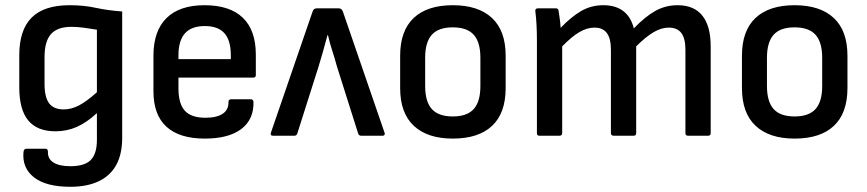

<svg xmlns="http://www.w3.org/2000/svg" viewBox="-20 -521 3327 737"><path d="M250 196Q158 196 111.5 160.5Q65 125 70 64Q71 50 81 50H155Q164 50 164 62Q163 89 185.5 103Q208 117 250 117Q305 117 328.5 93Q352 69 352 16V-21Q352 -38 352 -54Q352 -70 352 -86H351Q312 -50 274 -33.5Q236 -17 193 -17Q123 -17 88.5 -58.5Q54 -100 54 -186V-309Q54 -406 101.5 -453.5Q149 -501 247 -501Q302 -501 347.5 -491Q393 -481 449 -477V8Q449 71 426 112.5Q403 154 358.5 175Q314 196 250 196ZM225 -101Q254 -101 283.5 -116.5Q313 -132 352 -167V-407Q329 -411 302.5 -414.5Q276 -418 254 -418Q201 -418 176 -390.5Q151 -363 151 -302V-199Q151 -148 168.5 -124.5Q186 -101 225 -101Z M766 11Q669 11 619 -34.5Q569 -80 569 -171V-307Q569 -402 619 -451.5Q669 -501 765 -501Q862 -501 912 -453Q962 -405 962 -311V-233Q962 -223 952 -223H665V-182Q665 -123 689.5 -96Q714 -69 769 -69Q812 -69 835 -84.5Q858 -100 857 -130Q857 -140 868 -140H943Q951 -140 953 -131Q955 -63 906.5 -26Q858 11 766 11ZM665 -294H866V-309Q866 -366 841.5 -393.5Q817 -421 766 -421Q715 -421 690 -393Q665 -365 665 -309Z M1028 0Q1016 0 1020 -12L1180 -477Q1184 -489 1196 -489H1281Q1291 -489 1296 -477L1456 -12Q1458 -7 1456 -3.5Q1454 0 1449 0H1366Q1358 0 1355 -8L1273 -267Q1265 -297 1255.5 -326Q1246 -355 1239 -386H1237Q1229 -355 1220.5 -325.5Q1212 -296 1203 -266L1121 -8Q1118 0 1110 0Z M1718 11Q1621 11 1568.5 -38Q1516 -87 1516 -183V-307Q1516 -403 1568 -452Q1620 -501 1718 -501Q1816 -501 1868.5 -452Q1921 -403 1921 -307V-183Q1921 -87 1869 -38Q1817 11 1718 11ZM1718 -74Q1773 -74 1798.5 -102.5Q1824 -131 1824 -191V-299Q1824 -359 1798.5 -387.5Q1773 -416 1718 -416Q1663 -416 1637.5 -387.5Q1612 -359 1612 -299V-191Q1612 -131 1637.5 -102.5Q1663 -74 1718 -74Z M2050 0Q2041 0 2041 -10V-366Q2041 -396 2039.5 -425Q2038 -454 2035 -477Q2033 -489 2045 -489H2114Q2122 -489 2124 -481Q2126 -466 2128.5 -449.5Q2131 -433 2132 -414Q2172 -456 2210.5 -478.5Q2249 -501 2296 -501Q2343 -501 2372.5 -478.5Q2402 -456 2413 -412Q2455 -456 2494.5 -478.5Q2534 -501 2581 -501Q2644 -501 2676 -461Q2708 -421 2708 -343V-10Q2708 0 2698 0H2621Q2611 0 2611 -10V-331Q2611 -373 2595.5 -394Q2580 -415 2547 -415Q2519 -415 2489 -397.5Q2459 -380 2422 -343V-10Q2422 0 2412 0H2336Q2325 0 2325 -10V-331Q2325 -373 2309.5 -394Q2294 -415 2262 -415Q2233 -415 2203.5 -397.5Q2174 -380 2138 -343V-10Q2138 0 2127 0Z M3030 11Q2933 11 2880.5 -38Q2828 -87 2828 -183V-307Q2828 -403 2880 -452Q2932 -501 3030 -501Q3128 -501 3180.5 -452Q3233 -403 3233 -307V-183Q3233 -87 3181 -38Q3129 11 3030 11ZM3030 -74Q3085 -74 3110.5 -102.5Q3136 -131 3136 -191V-299Q3136 -359 3110.5 -387.5Q3085 -416 3030 -416Q2975 -416 2949.5 -387.5Q2924 -359 2924 -299V-191Q2924 -131 2949.5 -102.5Q2975 -74 3030 -74Z"/></svg>

Font: Sofia Sans Semi Condensed SemiBold
Style: Regular
Weight: 600
Designer: Botio Nikoltchev, Ani Petrova
Foundry: lettersoup
Version: Version 4.100